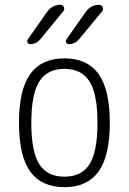

<svg xmlns="http://www.w3.org/2000/svg" viewBox="-20 -775 540 805"><path d="M339.8 -725.6Q361.3 -754.9 394.5 -754.9Q405.3 -754.9 410.2 -745.6Q415 -736.3 408.2 -727.5L310.5 -609.4Q294.9 -590.8 269.5 -589.8Q261.7 -589.8 257.8 -596.2Q253.9 -602.5 258.8 -610.4ZM177.7 -725.6Q199.2 -754.9 233.4 -754.9Q243.2 -754.9 247.6 -745.6Q252 -736.3 245.1 -727.5L148.4 -609.4Q132.8 -590.8 107.4 -589.8Q99.6 -589.8 95.7 -596.2Q91.8 -602.5 96.7 -610.4ZM355.5 -433.1Q322.3 -486.3 250 -486.3Q177.7 -486.3 144.5 -433.1Q111.3 -379.9 111.3 -259.8Q111.3 -139.6 144.5 -86.9Q177.7 -34.2 250 -34.2Q322.3 -34.2 355.5 -86.9Q388.7 -139.6 388.7 -259.8Q388.7 -379.9 355.5 -433.1ZM393.1 -55.7Q345.7 9.8 250 9.8Q154.3 9.8 106.9 -55.7Q59.6 -121.1 59.6 -260.3Q59.6 -399.4 106.9 -464.8Q154.3 -530.3 250 -530.3Q345.7 -530.3 393.1 -464.8Q440.4 -399.4 440.4 -260.3Q440.4 -121.1 393.1 -55.7Z"/></svg>

Font: Rounded Mgen+ 2m light
Style: Regular
Weight: 200
Designer: [Source Han Sans]
Ryoko NISHIZUKA  (kana & ideographs); Paul D. Hunt (Latin, Greek & Cyrillic); Wenlong ZHANG  (bopomofo
Version: Version 1.059.20150602